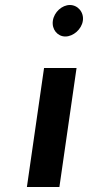

<svg xmlns="http://www.w3.org/2000/svg" viewBox="-20 -773 352 768"><path d="M191.4 -690C186.4 -654.9 210.3 -627 241.4 -627C273 -627 306.5 -655.7 311.4 -690C316.4 -724.3 291.1 -753 259.5 -753C228.4 -753 196.5 -725.1 191.4 -690ZM87.6 -25H217.6L286.2 -501H156.2Z"/></svg>

Font: Hussar Ekologiczny
Style: Regular
Weight: 400
Foundry: Cannot Into Space Fonts
Version: Version 0.97